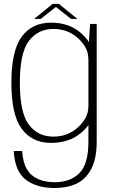

<svg xmlns="http://www.w3.org/2000/svg" viewBox="-20 -712 576 962"><path d="M253 230Q316.5 230 362.8 208.5Q409 187 436.8 135.5Q464.5 84 464.5 -4V-592H431.5L425.5 -501Q411 -525 382 -549.5Q324 -598.5 235.5 -598.5Q141 -598.5 89 -528.5Q37 -458.5 37 -297Q37 -136 89.2 -66Q141.5 4 235.5 4Q324.5 4 382.5 -43.5Q408.5 -64.5 423 -86V-1.5Q423 111 377.2 156Q331.5 201 254 201Q207 201 171 185.2Q135 169.5 115 136.2Q95 103 91 44.5H49Q54.5 147 109.5 188.5Q164.5 230 253 230ZM423 -420V-175L422.5 -176Q422.5 -122 371.5 -74.8Q320.5 -27.5 247 -27.5Q171.5 -27.5 125.5 -86.2Q79.5 -145 79.5 -297Q79.5 -449 125.5 -508Q171.5 -567 247 -567Q320.5 -567 371.5 -520Q422.5 -473 422.5 -419ZM151 -617H183.5L260 -677L336.5 -617H368L275 -692.5H243.5Z"/></svg>

Font: Anybody Thin ExtraLight
Style: Regular
Weight: 250
Version: Version 1.113;gftools[0.9.25]